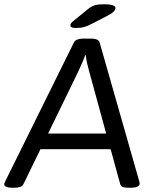

<svg xmlns="http://www.w3.org/2000/svg" viewBox="-28 -884 722 906"><path d="M33 2Q-8 2 -8 -15Q-8 -19 -3 -29L321 -684Q330 -702 368 -702H399Q437 -702 442 -684L629 -29Q631 -22 631 -17Q631 -9 621 -3.5Q611 2 586 2H578Q562 2 552 -1.5Q542 -5 539 -16L494 -180H163L83 -16Q78 -5 66 -1.5Q54 2 39 2ZM343 -550 199 -254H473L392 -550Q387 -567 382.5 -587.5Q378 -608 377 -625H375Q370 -612 361.5 -591.5Q353 -571 343 -550ZM329 -752Q304 -752 304 -764Q304 -774 317 -784L387 -841Q403 -854 419 -859Q435 -864 465 -864Q488 -864 502.5 -859.5Q517 -855 517 -847Q517 -837 507 -828Q497 -819 472 -806L408 -773Q385 -761 369.5 -756.5Q354 -752 329 -752Z"/></svg>

Font: Asap Semi Expanded Semi Expanded Regular
Style: Italic
Weight: 400
Width: 6
Italic angle: -6°
Designer: Pablo Cosgaya
Foundry: Omnibus-Type
Version: Version 3.001; ttfautohint (v1.8.4.7-5d5b)